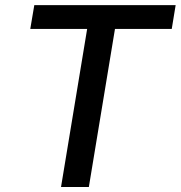

<svg xmlns="http://www.w3.org/2000/svg" viewBox="-20 -748 723 768"><path d="M101.1 -632.3 117.2 -727.5H682.6L667 -632.3H439.9L335.4 0H224.1L328.6 -632.3Z"/></svg>

Font: Inter 17pt Medium
Style: Italic
Weight: 500
Italic angle: -9.3988°
Version: Version 4.001;git-66647c0bb